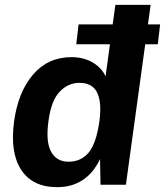

<svg xmlns="http://www.w3.org/2000/svg" viewBox="-20 -763 681 793"><path d="M295 -580.1 304.6 -662.2H641.3L631.7 -580.1ZM216 10Q114.2 10 67.4 -61.8Q20.7 -133.5 38.2 -261.4Q54.8 -383.1 116.5 -455Q178.2 -527 275.4 -527Q302.2 -527 324.9 -520.7Q347.5 -514.4 365.4 -503.4Q383.3 -492.5 396.2 -478Q409.1 -463.6 415.9 -447.1L456.5 -743H602.2L500 0H395.2L393.1 -106Q383.4 -84.6 368.3 -64Q353.2 -43.3 331.7 -26.6Q310.2 -9.9 281.6 0Q253 10 216 10ZM262.4 -95.1Q315.2 -95.1 346.6 -133.4Q378 -171.8 390.8 -263.4Q397.7 -316.3 390.8 -351.3Q383.9 -386.4 363.4 -403.7Q342.9 -420.9 307.9 -420.9Q262.1 -420.9 226.9 -384.7Q191.6 -348.4 180.2 -263.4Q168.3 -177.2 191.2 -136.1Q214.1 -95.1 262.4 -95.1Z"/></svg>

Font: Public Sans Thin
Style: Italic
Weight: 100
Italic angle: -8°
Designer: The Public Sans project authors (U.S. Web Design System). Libre Franklin designed by Pablo Impallari and Rodrigo Fuenzal
Version: Version 2.000